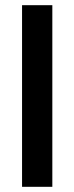

<svg xmlns="http://www.w3.org/2000/svg" viewBox="-20 -720 287 740"><path d="M181.7 0V-700H65V0Z"/></svg>

Font: Stepalange
Style: Regular
Weight: 400
Designer: Szymon Furjan
Version: Version 1.005;Fontself Maker 3.5.8